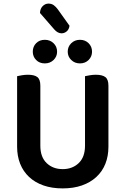

<svg xmlns="http://www.w3.org/2000/svg" viewBox="-20 -1030 697 1066"><path d="M328 16Q268 16 221 -0.5Q174 -17 141.5 -47.5Q109 -78 92 -120.5Q75 -163 75 -216V-607Q83 -609 100.5 -612Q118 -615 135 -615Q171 -615 187.5 -602Q204 -589 204 -554V-221Q204 -158 239 -124.5Q274 -91 328 -91Q382 -91 417 -124.5Q452 -158 452 -221V-607Q461 -609 478 -612Q495 -615 512 -615Q548 -615 565 -602Q582 -589 582 -554V-216Q582 -163 565 -120.5Q548 -78 515 -47.5Q482 -17 435 -0.5Q388 16 328 16ZM297 -743Q297 -716 277.5 -697Q258 -678 229 -678Q199 -678 180.5 -697Q162 -716 162 -743Q162 -771 180.5 -790Q199 -809 229 -809Q258 -809 277.5 -790Q297 -771 297 -743ZM491 -743Q491 -716 472 -697Q453 -678 424 -678Q395 -678 375.5 -697Q356 -716 356 -743Q356 -771 375.5 -790Q395 -809 424 -809Q453 -809 472 -790Q491 -771 491 -743ZM202 -958Q203 -982 217 -996Q231 -1010 249 -1010Q266 -1010 278 -1001.5Q290 -993 301 -978L366 -887Q363 -866 350 -855.5Q337 -845 322 -845Q300 -845 281 -867Z"/></svg>

Font: Baloo Bhai 2 SemiBold
Style: Regular
Weight: 600
Designer: Supriya Tembe, Noopur Datye and Ek Type
Foundry: Ek Type
Version: Version 1.640;PS 1.000;hotconv 16.6.51;makeotf.lib2.5.65220;